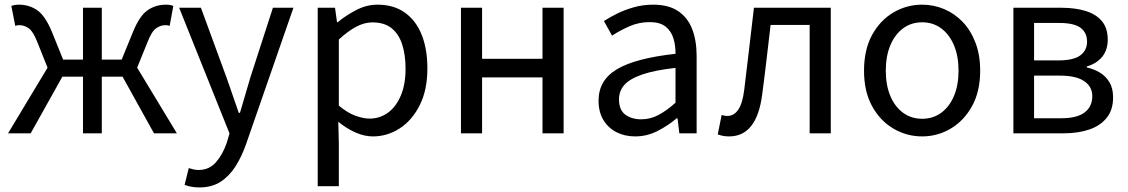

<svg xmlns="http://www.w3.org/2000/svg" viewBox="-20 -577 4881 831"><path d="M14.9 0 185.8 -284.1 142.1 -393.5Q123.5 -441 104.5 -454.5Q85.4 -468.1 63.8 -468.1Q58.4 -468.1 54.8 -467.5Q51.1 -466.9 46.1 -464.9L29.1 -551.2Q43 -556.8 61.8 -556.8Q105.5 -556.8 140.3 -533.3Q175 -509.8 204 -440.8L253.2 -319.1H339.2V-543.4H420.6V-319.1H506.6L556.4 -440.8Q584.8 -509.8 619.6 -533.3Q654.5 -556.8 698 -556.8Q717.4 -556.8 730.1 -551.2L714.3 -464.9Q709.3 -466.9 705.6 -467.5Q702 -468.1 696 -468.1Q675 -468.1 655.6 -454.5Q636.3 -441 618 -393.5L573.6 -284.1L745.5 0H646.4L510.4 -245.3H420.6V0H339.2V-245.3H250L112.8 0Z M842.9 234.2Q824.1 234.2 808.1 231.2Q792.2 228.2 779 223.2L797 150.5Q805 153.3 816.2 156Q827.5 158.7 838.7 158.7Q885.2 158.7 914.5 125.4Q943.8 92 961.1 41.9L973.4 0.7L755.4 -543.4H849.6L960.4 -241.5Q973.4 -205.6 986.7 -165.9Q1000.1 -126.2 1013.5 -88.4H1018.5Q1029.6 -125.8 1041.2 -165.5Q1052.8 -205.2 1063.5 -241.5L1161.2 -543.4H1250L1045.5 45.5Q1027 99 1000.1 141.7Q973.2 184.4 935.4 209.3Q897.5 234.2 842.9 234.2Z M1355.1 229V-543.4H1430L1438.7 -480.5H1441.1Q1478.2 -511.1 1522.5 -533.9Q1566.9 -556.8 1613.9 -556.8Q1684.4 -556.8 1732.5 -522.3Q1780.7 -487.8 1805.3 -426.1Q1829.8 -364.3 1829.8 -280Q1829.8 -187.5 1796.5 -121.5Q1763.3 -55.6 1709.7 -21.1Q1656.1 13.4 1593.9 13.4Q1557.3 13.4 1519.2 -3.3Q1481.1 -20 1444.2 -49.9L1446.5 45.2V229ZM1579.3 -63.7Q1624 -63.7 1659.3 -89.4Q1694.6 -115.2 1714.9 -163.6Q1735.3 -212 1735.3 -278.8Q1735.3 -339.2 1720.7 -384.5Q1706.1 -429.8 1674.8 -454.9Q1643.5 -480.1 1591.4 -480.1Q1557.3 -480.1 1521.6 -461.3Q1486 -442.4 1446.5 -405.9V-119.9Q1483.4 -88.7 1518 -76.2Q1552.6 -63.7 1579.3 -63.7Z M1975.1 0V-543.4H2066.5V-322.5H2328V-543.4H2419.4V0H2328V-241.9H2066.5V0Z M2729.2 13.4Q2683.9 13.4 2648.1 -4.9Q2612.2 -23.2 2591.4 -57.9Q2570.6 -92.5 2570.6 -141.3Q2570.6 -230.1 2650.5 -277.5Q2730.3 -325 2903.7 -344.2Q2904.1 -379.4 2894.8 -410.5Q2885.5 -441.7 2861.2 -461.5Q2836.9 -481.3 2792 -481.3Q2744.6 -481.3 2703.1 -462.8Q2661.7 -444.3 2629 -422.7L2593.9 -486Q2619 -502.3 2651.8 -518.5Q2684.6 -534.7 2723.9 -545.7Q2763.1 -556.8 2806.5 -556.8Q2873.2 -556.8 2914.8 -529.1Q2956.3 -501.4 2975.7 -451.5Q2995.1 -401.6 2995.1 -334V0H2920.2L2912.5 -64.9H2908.7Q2870.6 -32.7 2825.3 -9.7Q2779.9 13.4 2729.2 13.4ZM2754.8 -60.6Q2794 -60.6 2829.3 -79Q2864.5 -97.4 2903.7 -132.4V-283.2Q2812.7 -273.1 2758.8 -254.3Q2705 -235.5 2682 -209.1Q2659.1 -182.6 2659.1 -147.4Q2659.1 -100.4 2686.9 -80.5Q2714.6 -60.6 2754.8 -60.6Z M3135.8 13.4Q3120.6 13.4 3109.3 11.1Q3098 8.8 3086.5 4.7L3103.3 -79.1Q3109.1 -78.1 3114.9 -76.6Q3120.6 -75.1 3128 -75.1Q3157.1 -75.1 3175.7 -102.9Q3194.2 -130.6 3201.4 -190.5Q3212.4 -279 3222.5 -367.2Q3232.5 -455.5 3243.1 -543.4H3575.7V0H3484.3V-469H3315.2Q3306.3 -393.4 3297.6 -318.5Q3288.9 -243.6 3278.7 -167.3Q3267.1 -77.2 3231.4 -31.9Q3195.7 13.4 3135.8 13.4Z M3971.1 13.4Q3904.6 13.4 3847 -20.3Q3789.4 -54 3754.5 -117.6Q3719.6 -181.2 3719.6 -271Q3719.6 -361.9 3754.5 -425.7Q3789.4 -489.4 3847 -523.1Q3904.6 -556.8 3971.1 -556.8Q4020.9 -556.8 4066.3 -537.7Q4111.7 -518.6 4146.8 -481.9Q4181.8 -445.3 4202 -392.1Q4222.3 -338.9 4222.3 -271Q4222.3 -181.2 4187.1 -117.6Q4151.8 -54 4094.7 -20.3Q4037.7 13.4 3971.1 13.4ZM3971.1 -62.9Q4018.2 -62.9 4053.7 -88.9Q4089.2 -114.9 4109 -161.8Q4128.7 -208.7 4128.7 -271Q4128.7 -333.8 4109 -380.8Q4089.2 -427.8 4053.7 -454.2Q4018.2 -480.5 3971.1 -480.5Q3924.1 -480.5 3888.6 -454.2Q3853.1 -427.8 3833.4 -380.8Q3813.8 -333.8 3813.8 -271Q3813.8 -208.7 3833.4 -161.8Q3853.1 -114.9 3888.6 -88.9Q3924.1 -62.9 3971.1 -62.9Z M4366.1 0V-543.4H4574.1Q4633.9 -543.4 4679.1 -529.4Q4724.2 -515.4 4749.3 -485.3Q4774.4 -455.3 4774.4 -405.2Q4774.4 -360.4 4750.3 -331Q4726.2 -301.6 4683.9 -289.4V-285Q4715 -278.2 4740.6 -262.7Q4766.2 -247.1 4781.9 -220.9Q4797.6 -194.7 4797.6 -155.5Q4797.6 -101.3 4770.1 -67.2Q4742.6 -33 4694.7 -16.5Q4646.8 0 4583.7 0ZM4455.6 -315.5H4559Q4626.9 -315.5 4655.9 -337.5Q4684.9 -359.5 4684.9 -396.6Q4684.9 -435.6 4656.8 -456.6Q4628.8 -477.6 4565.1 -477.6H4455.6ZM4455.6 -65.2H4573.4Q4641.3 -65.2 4674.4 -90.4Q4707.6 -115.6 4707.6 -160.8Q4707.6 -202 4672.4 -225.9Q4637.2 -249.7 4567.6 -249.7H4455.6Z"/></svg>

Font: Noto Sans HK Thin
Style: Regular
Weight: 100
Designer: Ryoko NISHIZUKA 西塚涼子 (kana, bopomofo & ideographs); Paul D. Hunt (Latin, Greek & Cyrillic); Sandoll Communications 산돌커뮤니
Foundry: Adobe
Version: Version 2.004-H2;hotconv 1.0.118;makeotfexe 2.5.65603